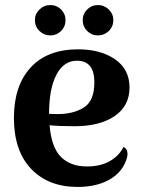

<svg xmlns="http://www.w3.org/2000/svg" viewBox="-20 -725 565 759"><path d="M484 -117Q484 -104 477 -87Q458 -39 408 -12.5Q358 14 287 14Q171 14 103 -57.5Q35 -129 35 -259Q35 -386 101 -458Q167 -530 289 -530Q378 -530 435 -490.5Q492 -451 492 -379Q492 -306 433 -266Q374 -226 275 -226Q211 -226 176 -230Q183 -143 220.5 -105Q258 -67 324 -67Q377 -67 414 -88Q451 -109 468 -144Q484 -137 484 -117ZM174 -276V-275L208 -274Q270 -274 311.5 -300Q353 -326 353 -400Q353 -485 284 -485Q232 -485 203 -429.5Q174 -374 174 -276ZM118 -645Q118 -670 136 -687.5Q154 -705 179 -705Q204 -705 221.5 -687.5Q239 -670 239 -645Q239 -620 221.5 -602.5Q204 -585 179 -585Q154 -585 136 -602.5Q118 -620 118 -645ZM307 -645Q307 -670 324.5 -687.5Q342 -705 367 -705Q392 -705 410 -687.5Q428 -670 428 -645Q428 -620 410 -602.5Q392 -585 367 -585Q342 -585 324.5 -602.5Q307 -620 307 -645Z"/></svg>

Font: Arima Madurai Black
Style: Regular
Weight: 900
Designer: Joana Correia and Natanael Gama
Foundry: NDISCOVER
Version: Version 1.020